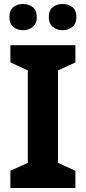

<svg xmlns="http://www.w3.org/2000/svg" viewBox="-20 -940 429 960"><path d="M357 0H32V-86L119 -126V-588L32 -628V-714H357V-628L270 -588V-126L357 -86ZM27 -854Q27 -889 47 -904.5Q67 -920 94.9 -920Q122.8 -920 143.4 -904.6Q164 -889.2 164 -854.4Q164 -821 143.4 -805Q122.8 -789 94.9 -789Q67 -789 47 -805.2Q27 -821.5 27 -854ZM224 -854Q224 -889 244.1 -904.5Q264.3 -920 292.6 -920Q321 -920 341.5 -904.6Q362 -889.2 362 -854.4Q362 -821 341.4 -805Q320.9 -789 293 -789Q264.5 -789 244.2 -805.2Q224 -821.5 224 -854Z"/></svg>

Font: Noto Sans New Tai Lue
Style: Regular
Weight: 400
Designer: Monotype Design Team
Foundry: Monotype Imaging Inc.
Version: Version 2.003